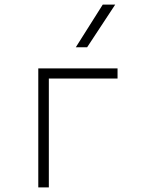

<svg xmlns="http://www.w3.org/2000/svg" viewBox="-20 -815 626 835"><path d="M146.5 0V-517.6H491.2V-473.6H192.4V0ZM309.6 -609.4 426.8 -794.9H481L358.9 -609.4Z"/></svg>

Font: Cascadia Code NF ExtraLight
Style: Regular
Weight: 200
Monospace: yes
Designer: Aaron Bell
Foundry: Saja Typeworks
Version: Version 2404.023; ttfautohint (v1.8.4)